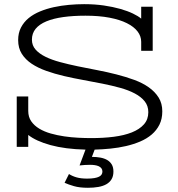

<svg xmlns="http://www.w3.org/2000/svg" viewBox="-20 -703 853 919"><path d="M60.1 0V-241.2H115.2V-171.9Q115.2 -143.1 129.6 -122.3Q144 -101.6 168 -87.2Q191.9 -72.8 222.9 -64Q253.9 -55.2 287.6 -50.3Q321.3 -45.4 354.7 -43.7Q388.2 -42 417 -42Q474.6 -42 524.4 -48.3Q574.2 -54.7 611.1 -69.3Q647.9 -84 668.9 -107.7Q689.9 -131.3 689.9 -166Q689.9 -196.3 672.6 -218Q655.3 -239.7 625.2 -255.6Q595.2 -271.5 555.4 -282.5Q515.6 -293.5 470.7 -302.5Q425.8 -311.5 378.4 -320.1Q331.1 -328.6 286.1 -339.1Q241.2 -349.6 201.4 -363.8Q161.6 -377.9 131.6 -397.9Q101.6 -418 84.2 -445.6Q66.9 -473.1 66.9 -511.2Q66.9 -544.9 80.3 -571Q93.8 -597.2 116.9 -616.2Q140.1 -635.3 171.4 -648.2Q202.6 -661.1 237.5 -668.7Q272.5 -676.3 309.8 -679.7Q347.2 -683.1 382.8 -683.1Q433.1 -683.1 476.8 -676.8Q520.5 -670.4 555.7 -660.4Q590.8 -650.4 616.2 -638.2Q641.6 -626 655.8 -613.8V-670.9H710.9V-460H655.8V-502.9Q655.8 -529.8 638.4 -552.5Q621.1 -575.2 587.4 -592Q553.7 -608.9 503.9 -618.4Q454.1 -627.9 389.2 -627.9Q330.1 -627.9 282.7 -621.3Q235.4 -614.7 201.9 -600.8Q168.5 -586.9 150.6 -565.2Q132.8 -543.5 132.8 -513.2Q132.8 -485.4 150.4 -465.6Q168 -445.8 197.8 -431.2Q227.5 -416.5 267.6 -405.8Q307.6 -395 352.5 -385.7Q397.5 -376.5 444.8 -367.4Q492.2 -358.4 537.1 -346.9Q582 -335.4 622.1 -320.8Q662.1 -306.2 691.9 -285.2Q721.7 -264.2 739.3 -236.1Q756.8 -208 756.8 -169.9Q756.8 -133.8 743.2 -106.4Q729.5 -79.1 706.1 -59.1Q682.6 -39.1 650.9 -25.6Q619.1 -12.2 583.3 -3.9Q547.4 4.4 508.8 8.3Q470.2 12.2 433.1 13.2L419.9 47.9Q441.4 47.9 460.2 51.3Q479 54.7 492.9 62.7Q506.8 70.8 514.9 84.2Q522.9 97.7 522.9 118.2Q522.9 140.1 513.9 155Q504.9 169.9 488.8 179Q472.7 188 450.2 191.9Q427.7 195.8 400.9 195.8Q361.3 195.8 334.2 188Q307.1 180.2 289.1 171.9L310.1 129.9Q327.1 140.6 347.4 146.2Q367.7 151.9 397 151.9Q417.5 151.9 431.6 149.4Q445.8 147 454.3 142.6Q462.9 138.2 466.6 131.8Q470.2 125.5 470.2 118.2Q470.2 108.9 465.3 102.5Q460.4 96.2 452.1 92.5Q443.8 88.9 433.3 87.4Q422.9 85.9 411.1 85.9Q398.4 85.9 385.3 86.7Q372.1 87.4 360.8 88.9L389.2 13.2Q291.5 10.7 221.7 -8.5Q151.9 -27.8 115.2 -57.1V0Z"/></svg>

Font: Stint Ultra Expanded
Style: Regular
Weight: 400
Width: 7
Designer: Astigmatic (AOETI)
Foundry: Astigmatic (AOETI)
Version: Version 1.000